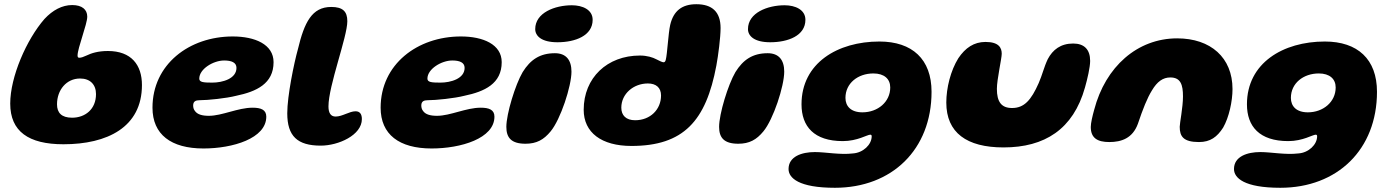

<svg xmlns="http://www.w3.org/2000/svg" viewBox="-20 -663 6597 911"><path d="M281 21.5C488.5 21.5 653.5 -59 653.5 -259.5C653.5 -355 603 -421 492 -421C445 -421 413 -410.5 391.5 -400C376.5 -393 365.5 -389 356 -389C350.5 -389 348 -392 348 -399.5C348 -435 394 -548 394 -584C394 -618 369 -639 322.5 -639C275 -639 230 -615 191 -573C105.5 -475 28.5 -298 28.5 -171.5C28.5 -39.5 115.5 21.5 281 21.5ZM322 -104.5C272 -104.5 250.5 -128 250.5 -168C250.5 -236 295 -290.5 360 -290.5C408 -290.5 435.5 -261.5 435.5 -216.5C435.5 -144.5 384 -104.5 322 -104.5Z M945.5 41.5C1084 41.5 1243.5 -6 1243.5 -109.5C1243.5 -142.5 1217.5 -152 1178.5 -152C1109 -152 1034 -113.5 971 -113.5C939 -113.5 916 -120 904.5 -137C899 -144 896.5 -152.5 896.5 -162.5C896.5 -182 908.5 -187.5 927 -187.5C966.5 -187.5 1054 -196.5 1100.5 -208.5C1197 -228.5 1278 -266 1278 -368C1278 -452.5 1189.5 -490 1084.5 -490C877.5 -490 703.5 -357.5 703.5 -152C703.5 -25 791.5 41.5 945.5 41.5ZM987 -271C944.5 -271 925.5 -273 925.5 -290C925.5 -336 992.5 -376 1043.5 -376C1077.5 -376 1102 -367 1102 -341C1102 -289.5 1036 -271 987 -271Z M1502 28C1585.5 28 1697 -21.5 1697 -98C1697 -121 1688 -135 1667 -135C1637.5 -135 1604.5 -110 1572.5 -110C1550 -110 1538.5 -126 1538.5 -158C1538.5 -256.5 1628 -487.5 1628 -562.5C1628 -609 1606 -630 1551.5 -630C1460 -630 1424 -557 1393.5 -429.5C1375 -363.5 1343 -208 1343 -125.5C1343 -17 1391 28 1502 28Z M2028 41.5C2166.5 41.5 2326 -6 2326 -109.5C2326 -142.5 2300 -152 2261 -152C2191.5 -152 2116.5 -113.5 2053.5 -113.5C2021.5 -113.5 1998.5 -120 1987 -137C1981.5 -144 1979 -152.5 1979 -162.5C1979 -182 1991 -187.5 2009.5 -187.5C2049 -187.5 2136.5 -196.5 2183 -208.5C2279.5 -228.5 2360.5 -266 2360.5 -368C2360.5 -452.5 2272 -490 2167 -490C1960 -490 1786 -357.5 1786 -152C1786 -25 1874 41.5 2028 41.5ZM2069.5 -271C2027 -271 2008 -273 2008 -290C2008 -336 2075 -376 2126 -376C2160 -376 2184.5 -367 2184.5 -341C2184.5 -289.5 2118.5 -271 2069.5 -271Z M2625 -462.5C2709.5 -462.5 2792 -493.5 2792 -569C2792 -617 2744 -638 2693.5 -638C2612.5 -638 2519.5 -602.5 2519.5 -525C2519.5 -492.5 2549 -462.5 2625 -462.5ZM2473.5 19C2526 19 2560 0 2592.5 -39.5C2640 -96.5 2691.5 -254.5 2691.5 -323C2691.5 -377.5 2666.5 -410.5 2613 -410.5C2541.5 -410.5 2496.5 -379.5 2460 -321C2425 -261.5 2382.5 -122.5 2382.5 -61C2382.5 -9.5 2406 19 2473.5 19Z M2976 29.5C3223.5 29.5 3330 -89.5 3379 -352C3388 -400 3399 -485.5 3399 -530C3399 -607 3358.5 -643 3284 -643C3216 -643 3175.5 -611.5 3160 -545C3151 -506.5 3146 -405.5 3139 -379.5C3137 -371 3133.5 -367.5 3128.5 -367.5C3122 -367.5 3108.5 -374.5 3093.5 -382C3078 -390.5 3050 -399.5 3016.5 -399.5C2861 -399.5 2749.5 -294 2749.5 -142C2749.5 -34 2834 29.5 2976 29.5ZM2993.5 -92.5C2950.5 -92.5 2928 -115.5 2928 -152C2928 -218 2986 -267 3054 -267C3093 -267 3116.5 -247 3116.5 -210C3116.5 -143.5 3065.5 -92.5 2993.5 -92.5Z M3634.5 -462.5C3719 -462.5 3801.5 -493.5 3801.5 -569C3801.5 -617 3753.5 -638 3703 -638C3622 -638 3529 -602.5 3529 -525C3529 -492.5 3558.5 -462.5 3634.5 -462.5ZM3483 19C3535.5 19 3569.5 0 3602 -39.5C3649.5 -96.5 3701 -254.5 3701 -323C3701 -377.5 3676 -410.5 3622.5 -410.5C3551 -410.5 3506 -379.5 3469.5 -321C3434.5 -261.5 3392 -122.5 3392 -61C3392 -9.5 3415.5 19 3483 19Z M3941.5 228C4212 228 4400 46.5 4400 -227.5C4400 -382 4308.5 -466 4152.5 -466C3954.5 -466 3783 -364 3783 -168C3783 -63 3842.5 6.5 3979 6.5C4048.5 6.5 4094.5 -24 4109.5 -24C4114.5 -24 4116 -20.5 4116 -16.5C4116 23.5 4075 62 4027 65C3966 72.5 3898 58.5 3846.5 58.5C3784 58.5 3721.5 79.5 3721.5 139C3721.5 181.5 3770 228 3941.5 228ZM4072 -130C4018 -130 3991.5 -158.5 3991.5 -198.5C3991.5 -268 4050.5 -314.5 4124 -314.5C4175.5 -314.5 4204 -288.5 4204 -248C4204 -179.5 4145 -130 4072 -130Z M4741.5 36.5C4936.5 36.5 5072.5 -49.5 5128 -248C5139.5 -288 5152.5 -344.5 5152.5 -374C5152.5 -428 5124.5 -456.5 5072 -456.5C5012.5 -456.5 4975 -427 4951.5 -382.5C4933.5 -345 4925.5 -307.5 4908.5 -269C4872.5 -187.5 4839.5 -150.5 4782 -150.5C4731.5 -150.5 4710 -179.5 4710 -241.5C4710 -285.5 4733 -385.5 4733 -408C4733 -436.5 4719 -464 4656 -464C4601.5 -464 4560.5 -436.5 4527 -386.5C4490.5 -328 4470 -245.5 4470 -176.5C4470 -33.5 4566.5 36.5 4741.5 36.5Z M5243.5 11C5301 11 5354 -7 5379 -75.5C5403 -146.5 5423 -197.5 5446 -234.5C5470.5 -275.5 5497.5 -295.5 5533 -295.5C5582 -295.5 5593 -261 5593 -205.5C5593 -153.5 5577.5 -79 5577.5 -61.5C5577.5 -16 5594.5 11 5669 11C5722.5 11 5755 -13 5783.5 -57.5C5811.5 -106 5828 -183 5828 -240.5C5828 -389.5 5724.5 -481 5565.5 -481C5377 -481 5225 -347 5171.5 -141.5C5163.5 -113 5155.5 -79 5155.5 -60.5C5155.5 -8.5 5186.5 11 5243.5 11Z M6055 228C6325.5 228 6513.5 46.5 6513.5 -227.5C6513.5 -382 6422 -466 6266 -466C6068 -466 5896.5 -364 5896.5 -168C5896.5 -63 5956 6.5 6092.5 6.5C6162 6.5 6208 -24 6223 -24C6228 -24 6229.5 -20.5 6229.5 -16.5C6229.5 23.5 6188.5 62 6140.5 65C6079.5 72.5 6011.5 58.5 5960 58.5C5897.5 58.5 5835 79.5 5835 139C5835 181.5 5883.5 228 6055 228ZM6185.5 -130C6131.5 -130 6105 -158.5 6105 -198.5C6105 -268 6164 -314.5 6237.5 -314.5C6289 -314.5 6317.5 -288.5 6317.5 -248C6317.5 -179.5 6258.5 -130 6185.5 -130Z"/></svg>

Font: Gluten
Style: Bold Italic
Weight: 700
Italic angle: -13°
Designer: Tyler Finck
Foundry: Etcetera Type Company
Version: Version 0.920